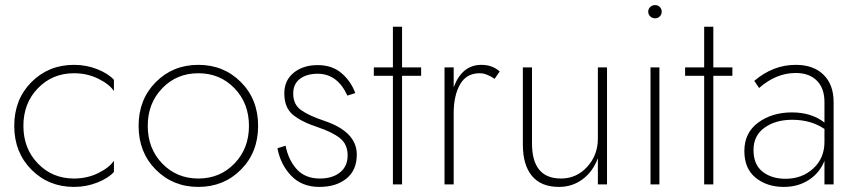

<svg xmlns="http://www.w3.org/2000/svg" viewBox="-20 -725 3364 755"><path d="M271 -23Q323 -23 366.5 -44.5Q410 -66 428 -93V-49Q407 -25 363.5 -7.5Q320 10 271 10Q171 10 103.5 -58Q36 -126 36 -230Q36 -334 103.5 -402Q171 -470 271 -470Q320 -470 363.5 -452.5Q407 -435 428 -411V-367Q410 -394 366.5 -415.5Q323 -437 271 -437Q186 -437 129 -378Q72 -319 72 -230Q72 -141 129 -82Q186 -23 271 -23Z M618 -378Q561 -319 561 -230Q561 -141 618 -82Q675 -23 760 -23Q845 -23 902 -82Q959 -141 959 -230Q959 -319 902 -378Q845 -437 760 -437Q675 -437 618 -378ZM592.5 -58Q525 -126 525 -230Q525 -334 592.5 -402Q660 -470 760 -470Q860 -470 927.5 -402Q995 -334 995 -230Q995 -126 927.5 -58Q860 10 760 10Q660 10 592.5 -58Z M1103 -152Q1114 -96 1147 -59.5Q1180 -23 1238 -23Q1287 -23 1317 -47Q1347 -71 1347 -114Q1347 -158 1316.5 -182Q1286 -206 1229 -225Q1165 -246 1131.5 -274Q1098 -302 1098 -358Q1098 -409 1135 -439Q1172 -469 1229 -469Q1287 -469 1324 -436.5Q1361 -404 1377 -359L1346 -349Q1307 -435 1229 -435Q1186 -435 1159.5 -415Q1133 -395 1133 -357Q1133 -314 1164 -292Q1195 -270 1255 -250Q1383 -207 1383 -117Q1383 -56 1342.5 -23Q1302 10 1236 10Q1167 10 1125 -34Q1083 -78 1071 -142Z M1525 -620H1561V-460H1636V-427H1561V0H1525V-427H1450V-460H1525Z M1925 -415Q1893 -437 1866 -437Q1814 -437 1789 -393Q1764 -349 1764 -280V0H1728V-460H1764V-382Q1797 -470 1873 -470Q1916 -470 1945 -444Z M2072 -161Q2072 -23 2186 -23Q2247 -23 2289 -69Q2331 -115 2331 -180V-460H2367V0H2331V-103Q2312 -51 2271.5 -20.5Q2231 10 2178 10Q2108 10 2072 -33Q2036 -76 2036 -157V-460H2072Z M2538 -460H2573V0H2538ZM2537 -660.5Q2529 -668 2529 -679Q2529 -690 2537 -697.5Q2545 -705 2556 -705Q2567 -705 2574.5 -697.5Q2582 -690 2582 -679Q2582 -668 2574.5 -660.5Q2567 -653 2556 -653Q2545 -653 2537 -660.5Z M2749 -620H2785V-460H2860V-427H2785V0H2749V-427H2674V-460H2749Z M2965 -379 2946 -407Q3020 -470 3109 -470Q3179 -470 3218.5 -431Q3258 -392 3258 -324V0H3222V-93Q3204 -46 3161.5 -18Q3119 10 3062 10Q2996 10 2951.5 -26Q2907 -62 2907 -131Q2907 -203 2961.5 -243Q3016 -283 3094 -283Q3171 -283 3222 -243V-324Q3222 -378 3192 -408Q3162 -438 3109 -438Q3032 -438 2965 -379ZM3069 -22Q3134 -22 3178 -62.5Q3222 -103 3222 -167V-218Q3169 -254 3095 -254Q3030 -254 2986.5 -223Q2943 -192 2943 -135Q2943 -78 2978.5 -50Q3014 -22 3069 -22Z"/></svg>

Font: Renner
Style: Thin
Weight: 200
Version: Version 003.000 ; ttfautohint (v0.97) -l 8 -r 50 -G 200 -x 1